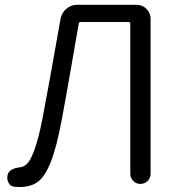

<svg xmlns="http://www.w3.org/2000/svg" viewBox="-20 -752 737 785"><path d="M60.5 12.7Q48.8 12.7 40 11.7Q23.4 10.7 15.6 -3.9Q9.8 -13.7 9.8 -24.4Q9.8 -30.3 10.7 -35.2Q13.7 -49.8 26.9 -57.6Q40 -65.4 57.6 -67.4Q76.2 -68.4 90.8 -82.5Q105.5 -96.7 121.6 -141.6Q137.7 -186.5 153.3 -265.6Q177.7 -391.6 227.5 -674.8Q232.4 -700.2 251.5 -716.3Q270.5 -732.4 295.9 -732.4H538.1Q562.5 -732.4 579.1 -715.3Q595.7 -698.2 595.7 -674.8V-41Q595.7 -24.4 583.5 -12.2Q571.3 0 554.2 0Q537.1 0 524.9 -12.2Q512.7 -24.4 512.7 -41V-654.3Q512.7 -662.1 505.9 -662.1H310.5Q302.7 -662.1 301.8 -654.3Q294.9 -615.2 270.5 -474.6Q246.1 -334 231.4 -256.8Q210.9 -147.5 187 -88.4Q163.1 -29.3 134.3 -8.3Q105.5 12.7 60.5 12.7Z"/></svg>

Font: Gen Jyuu Gothic P Normal
Style: Regular
Weight: 300
Designer: [Source Han Sans]
Ryoko NISHIZUKA  (kana & ideographs); Paul D. Hunt (Latin, Greek & Cyrillic); Wenlong ZHANG  (bopomofo
Version: Version 1.002.20150607